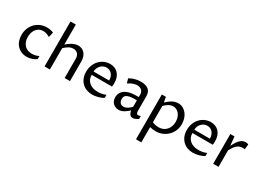

<svg xmlns="http://www.w3.org/2000/svg" viewBox="-29 -1707 3928 2894"><g transform="rotate(30 1935.0 -260.0)"><path d="M448.2 -43.9Q418 -20.5 376.2 -5.4Q334.5 9.8 285.2 9.8Q232.4 9.8 189.7 -8.5Q147 -26.9 116.7 -59.6Q86.4 -92.3 70.1 -137.9Q53.7 -183.6 53.7 -237.8Q53.7 -300.8 75.2 -354Q96.7 -407.2 134 -445.8Q171.4 -484.4 222.2 -505.9Q272.9 -527.3 331.1 -527.3Q344.7 -527.3 360.6 -526.1Q376.5 -524.9 392.1 -522Q407.7 -519 422.4 -514.9Q437 -510.7 448.2 -504.9L428.7 -423.8L418 -418.9Q408.2 -426.3 395.8 -432.6Q383.3 -439 369.4 -443.4Q355.5 -447.8 340.6 -450.4Q325.7 -453.1 311.5 -453.1Q278.8 -453.1 249.8 -440.2Q220.7 -427.2 198.7 -402.6Q176.8 -377.9 164.1 -342Q151.4 -306.2 151.4 -260.3Q151.4 -213.4 164.8 -177.7Q178.2 -142.1 201.7 -117.7Q225.1 -93.3 257.3 -80.8Q289.6 -68.4 327.1 -68.4Q349.6 -68.4 381.3 -74Q413.1 -79.6 448.2 -96.7Z M592.8 -782.2H685.5V-433.6Q703.1 -449.2 724.6 -465.8Q746.1 -482.4 771 -496.1Q795.9 -509.8 823.2 -518.6Q850.6 -527.3 879.9 -527.3Q915 -527.3 943.6 -513.9Q972.2 -500.5 992.7 -476.3Q1013.2 -452.1 1024.2 -418.2Q1035.2 -384.3 1035.2 -342.8V0H942.4V-335Q942.4 -363.3 934.3 -384.8Q926.3 -406.2 912.4 -420.7Q898.4 -435.1 878.9 -442.1Q859.4 -449.2 836.9 -449.2Q795.9 -449.2 759.3 -427.7Q722.7 -406.2 685.5 -371.1V0H592.8Z M1615.2 -43.9Q1596.7 -30.8 1572.5 -20.8Q1548.3 -10.7 1522.5 -3.9Q1496.6 2.9 1470.5 6.3Q1444.3 9.8 1421.9 9.8Q1372.1 9.8 1327.1 -6.8Q1282.2 -23.4 1248.5 -55.7Q1214.8 -87.9 1194.8 -135.5Q1174.8 -183.1 1174.8 -245.1Q1174.8 -309.1 1196 -361.3Q1217.3 -413.6 1252.9 -450.4Q1288.6 -487.3 1335.2 -507.3Q1381.8 -527.3 1433.1 -527.3Q1474.6 -527.3 1510.5 -513.4Q1546.4 -499.5 1573 -471.7Q1599.6 -443.8 1614.7 -402.1Q1629.9 -360.4 1629.9 -304.7Q1629.9 -293.5 1628.9 -277.8Q1627.9 -262.2 1625 -245.1H1271.5Q1271.5 -203.1 1286.4 -170.2Q1301.3 -137.2 1328.4 -114.5Q1355.5 -91.8 1393.1 -80.1Q1430.7 -68.4 1476.1 -68.4Q1487.3 -68.4 1503.4 -69.3Q1519.5 -70.3 1538.1 -73.2Q1556.6 -76.2 1576.7 -81.8Q1596.7 -87.4 1615.2 -96.7ZM1542 -302.7Q1542 -339.4 1531.7 -367.4Q1521.5 -395.5 1503.9 -414.6Q1486.3 -433.6 1463.1 -443.4Q1439.9 -453.1 1413.6 -453.1Q1384.3 -453.1 1358.4 -441.2Q1332.5 -429.2 1313.2 -408.7Q1293.9 -388.2 1282.7 -360.8Q1271.5 -333.5 1271.5 -302.7Z M2053.7 -77.1Q2041.5 -66.9 2024.2 -52Q2006.8 -37.1 1985.1 -23.4Q1963.4 -9.8 1937.7 0Q1912.1 9.8 1883.3 9.8Q1857.4 9.8 1832.8 0.7Q1808.1 -8.3 1789.1 -26.1Q1770 -43.9 1758.5 -70.3Q1747.1 -96.7 1747.1 -130.9Q1747.1 -151.9 1752.2 -173.3Q1757.3 -194.8 1769.5 -214.6Q1781.7 -234.4 1801.5 -251.7Q1821.3 -269 1850.3 -282Q1879.4 -294.9 1918.9 -302.2Q1958.5 -309.6 2009.8 -309.6H2053.7V-354.5Q2053.7 -377 2045.9 -395Q2038.1 -413.1 2024.2 -426Q2010.3 -439 1991 -446Q1971.7 -453.1 1948.2 -453.1Q1930.7 -453.1 1910.9 -449.2Q1891.1 -445.3 1871.3 -438Q1851.6 -430.7 1833.5 -420.9Q1815.4 -411.1 1801.8 -399.4L1793 -404.3L1773.4 -475.6Q1801.8 -491.2 1828.1 -501.2Q1854.5 -511.2 1878.7 -517.1Q1902.8 -522.9 1924.8 -525.1Q1946.8 -527.3 1966.8 -527.3Q2058.1 -527.3 2102.3 -489.5Q2146.5 -451.7 2146.5 -376V-121.1Q2146.5 -114.7 2147.5 -105.7Q2148.4 -96.7 2152.1 -88.4Q2155.8 -80.1 2162.8 -74.2Q2169.9 -68.4 2182.1 -68.4Q2189 -68.4 2200.2 -70.6Q2211.4 -72.8 2222.7 -78.1V-26.4Q2199.2 -10.3 2175.5 -0.2Q2151.9 9.8 2129.9 9.8Q2109.9 9.8 2096.9 1.7Q2084 -6.3 2075.4 -19Q2066.9 -31.7 2062 -47.1Q2057.1 -62.5 2053.7 -77.1ZM2053.7 -252.9H2016.6Q1959.5 -252.9 1925.5 -244.9Q1891.6 -236.8 1873.8 -223.4Q1856 -210 1850.3 -192.4Q1844.7 -174.8 1844.7 -155.8Q1844.7 -135.3 1850.6 -119.1Q1856.4 -103 1866.9 -91.6Q1877.4 -80.1 1892.1 -74.2Q1906.7 -68.4 1923.8 -68.4Q1937 -68.4 1950.9 -71.5Q1964.8 -74.7 1980.7 -82.8Q1996.6 -90.8 2014.4 -104.5Q2032.2 -118.2 2053.7 -139.6Z M2428.2 -87.9Q2441.9 -81.1 2457.3 -76.7Q2472.7 -72.3 2488 -69.6Q2503.4 -66.9 2517.6 -65.7Q2531.7 -64.5 2542 -64.5Q2582 -64.5 2615.5 -79.6Q2648.9 -94.7 2672.9 -121.6Q2696.8 -148.4 2710 -184.8Q2723.1 -221.2 2723.1 -263.7Q2723.1 -301.3 2712.6 -335Q2702.1 -368.7 2682.9 -394Q2663.6 -419.4 2636.5 -434.3Q2609.4 -449.2 2576.7 -449.2Q2536.1 -449.2 2498.8 -427.5Q2461.4 -405.8 2428.2 -371.1ZM2422.4 -427.7Q2439.5 -444.3 2460.2 -461.9Q2481 -479.5 2505.4 -494.1Q2529.8 -508.8 2558.1 -518.1Q2586.4 -527.3 2618.7 -527.3Q2666 -527.3 2703.4 -506.6Q2740.7 -485.8 2766.8 -451.4Q2793 -417 2806.9 -372.3Q2820.8 -327.6 2820.8 -279.8Q2820.8 -216.8 2797.6 -163.6Q2774.4 -110.4 2734.9 -71.8Q2695.3 -33.2 2642.3 -11.7Q2589.4 9.8 2529.8 9.8Q2505.4 9.8 2477.5 6.3Q2449.7 2.9 2428.2 -2.9V261.7H2335.4V-517.6H2405.8Z M3368.7 -43.9Q3350.1 -30.8 3325.9 -20.8Q3301.8 -10.7 3275.9 -3.9Q3250 2.9 3223.9 6.3Q3197.8 9.8 3175.3 9.8Q3125.5 9.8 3080.6 -6.8Q3035.6 -23.4 3002 -55.7Q2968.3 -87.9 2948.2 -135.5Q2928.2 -183.1 2928.2 -245.1Q2928.2 -309.1 2949.5 -361.3Q2970.7 -413.6 3006.3 -450.4Q3042 -487.3 3088.6 -507.3Q3135.3 -527.3 3186.5 -527.3Q3228 -527.3 3263.9 -513.4Q3299.8 -499.5 3326.4 -471.7Q3353 -443.8 3368.2 -402.1Q3383.3 -360.4 3383.3 -304.7Q3383.3 -293.5 3382.3 -277.8Q3381.3 -262.2 3378.4 -245.1H3024.9Q3024.9 -203.1 3039.8 -170.2Q3054.7 -137.2 3081.8 -114.5Q3108.9 -91.8 3146.5 -80.1Q3184.1 -68.4 3229.5 -68.4Q3240.7 -68.4 3256.8 -69.3Q3272.9 -70.3 3291.5 -73.2Q3310.1 -76.2 3330.1 -81.8Q3350.1 -87.4 3368.7 -96.7ZM3295.4 -302.7Q3295.4 -339.4 3285.2 -367.4Q3274.9 -395.5 3257.3 -414.6Q3239.7 -433.6 3216.6 -443.4Q3193.4 -453.1 3167 -453.1Q3137.7 -453.1 3111.8 -441.2Q3085.9 -429.2 3066.7 -408.7Q3047.4 -388.2 3036.1 -360.8Q3024.9 -333.5 3024.9 -302.7Z M3527.8 -517.6H3600.1L3614.7 -362.3Q3621.1 -374.5 3628.2 -387.5Q3635.3 -400.4 3642.3 -412.6Q3649.4 -424.8 3656.2 -435.5Q3663.1 -446.3 3668.5 -454.1Q3679.2 -469.2 3692.6 -482.7Q3706.1 -496.1 3721.7 -506.1Q3737.3 -516.1 3754.9 -521.7Q3772.5 -527.3 3792.5 -527.3Q3806.6 -527.3 3819.3 -524.2Q3832 -521 3840.3 -513.7L3830.6 -426.8Q3821.8 -429.2 3813.2 -429.9Q3804.7 -430.7 3796.4 -430.7Q3761.7 -430.7 3736.1 -419.4Q3710.4 -408.2 3690.2 -388.9Q3669.9 -369.6 3653.6 -343.8Q3637.2 -317.9 3620.6 -288.1V0H3527.8Z"/></g></svg>

Font: Proza Libre
Style: Regular
Weight: 400
Designer: Jasper de Waard
Foundry: Jasper de Waard
Version: Version 1.001; ttfautohint (v1.4.1.8-43bc)